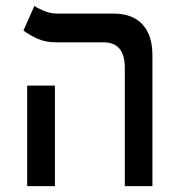

<svg xmlns="http://www.w3.org/2000/svg" viewBox="-20 -632 626 652"><path d="M403.8 0V-402.3Q403.8 -488.3 331.1 -488.3H170.4Q134.3 -488.3 106.9 -500.7Q79.6 -513.2 59.6 -528.3L96.7 -611.8Q107.9 -604 129.4 -595Q150.9 -585.9 174.3 -585.9H365.7Q429.7 -585.9 463.6 -549.3Q497.6 -512.7 497.6 -444.3V0ZM72.3 0V-341.3H166.5V0Z"/></svg>

Font: Cascadia Mono PL
Style: Regular
Weight: 400
Monospace: yes
Designer: Aaron Bell
Foundry: Saja Typeworks
Version: Version 2404.023; ttfautohint (v1.8.4)